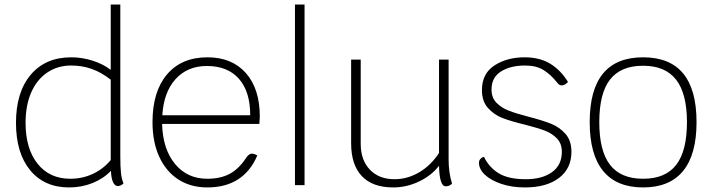

<svg xmlns="http://www.w3.org/2000/svg" viewBox="-20 -811 3111 841"><path d="M521 -8Q517 -3 510 0.5Q503 4 496 4Q483 4 475 -13.5Q467 -31 466 -63Q434 -29 386 -9.5Q338 10 283 10Q174 10 112 -65.5Q50 -141 50 -273Q50 -407 114.5 -483.5Q179 -560 292 -560Q339 -560 385 -545.5Q431 -531 465 -505V-791H507V-128Q507 -79 510 -52.5Q513 -26 521 -8ZM465 -110V-462Q424 -494 382 -509Q340 -524 292 -524Q232 -524 186.5 -493Q141 -462 116.5 -405.5Q92 -349 92 -273Q92 -160 144.5 -94Q197 -28 288 -28Q341 -28 387 -49.5Q433 -71 465 -110Z M1116 -268H690Q693 -158 746.5 -93Q800 -28 888 -28Q946 -28 986 -49.5Q1026 -71 1057 -118Q1070 -138 1083 -138Q1094 -138 1107 -130Q1078 -61 1023 -25.5Q968 10 888 10Q815 10 761 -25Q707 -60 677.5 -124.5Q648 -189 648 -276Q648 -410 711.5 -485Q775 -560 889 -560Q996 -560 1057 -491Q1118 -422 1118 -300ZM1076 -306Q1076 -410 1026.5 -466Q977 -522 886 -522Q801 -522 749 -464.5Q697 -407 691 -306Z M1272 -791H1314V0H1272Z M1960 -7Q1950 5 1932 5Q1905 5 1903 -85Q1870 -42 1815.5 -16Q1761 10 1702 10Q1612 10 1565 -39.5Q1518 -89 1518 -184V-550H1560V-181Q1560 -110 1600 -68Q1640 -26 1708 -26Q1765 -26 1816.5 -56.5Q1868 -87 1903 -141V-550H1945V-113Q1945 -54 1960 -7Z M2078 -98Q2078 -108 2084.5 -115Q2091 -122 2100 -124Q2122 -78 2164.5 -52Q2207 -26 2283 -26Q2355 -26 2398 -57Q2441 -88 2441 -146Q2441 -182 2419.5 -204.5Q2398 -227 2366 -239Q2334 -251 2279 -265Q2217 -280 2180 -294.5Q2143 -309 2117 -338.5Q2091 -368 2091 -416Q2091 -489 2146 -524.5Q2201 -560 2278 -560Q2344 -560 2390 -532Q2436 -504 2468 -452Q2460 -444 2454 -440.5Q2448 -437 2440 -437Q2434 -437 2429.5 -440Q2425 -443 2419 -451Q2391 -486 2359.5 -505Q2328 -524 2280 -524Q2216 -524 2174.5 -498Q2133 -472 2133 -419Q2133 -383 2154.5 -361Q2176 -339 2208 -326.5Q2240 -314 2294 -300Q2356 -284 2393.5 -269Q2431 -254 2457 -224.5Q2483 -195 2483 -146Q2483 -73 2428.5 -31.5Q2374 10 2279 10Q2222 10 2176 -5.5Q2130 -21 2104 -45.5Q2078 -70 2078 -98Z M2563 -276Q2563 -560 2797 -560Q3031 -560 3031 -276Q3031 -134 2972 -62Q2913 10 2797 10Q2681 10 2622 -62Q2563 -134 2563 -276ZM2989 -276Q2989 -401 2941.5 -462Q2894 -523 2797 -523Q2699 -523 2652 -462.5Q2605 -402 2605 -276Q2605 -150 2652 -89Q2699 -28 2797 -28Q2895 -28 2942 -89Q2989 -150 2989 -276Z"/></svg>

Font: Krub ExtraLight
Style: Regular
Weight: 275
Designer: Ekaluck Peanpanawate
Foundry: Cadson Demak Co.,Ltd.
Version: Version 1.000; ttfautohint (v1.6)